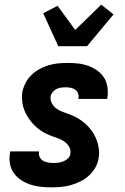

<svg xmlns="http://www.w3.org/2000/svg" viewBox="-20 -799 540 827"><path d="M202 8Q178 8 155 5.5Q132 3 111 -4Q90 -11 71.5 -23Q53 -35 40 -53Q27 -71 23 -93.5Q19 -116 23 -140L24 -147H148V-145Q146 -133 151 -122.5Q156 -112 165.5 -106.5Q175 -101 187 -99Q199 -97 211 -97Q222 -97 232.5 -98.5Q243 -100 254 -104.5Q265 -109 273.5 -117.5Q282 -126 283 -137Q286 -153 278 -166.5Q270 -180 257.5 -189Q245 -198 230.5 -203Q216 -208 201.5 -213.5Q187 -219 173.5 -226Q160 -233 148 -242Q136 -251 125.5 -262Q115 -273 106.5 -285Q98 -297 91 -310.5Q84 -324 80 -339Q76 -354 75 -370Q74 -386 76 -402Q80 -422 90 -441.5Q100 -461 115.5 -476Q131 -491 150 -501.5Q169 -512 189.5 -518Q210 -524 230.5 -526Q251 -528 271 -528Q294 -528 316.5 -525.5Q339 -523 360 -515.5Q381 -508 398.5 -495.5Q416 -483 427.5 -465.5Q439 -448 442.5 -425.5Q446 -403 443 -380L441 -373H317L318 -375Q320 -386 316 -396.5Q312 -407 303.5 -413Q295 -419 284.5 -421Q274 -423 263 -423Q253 -423 242.5 -421.5Q232 -420 223 -415.5Q214 -411 207 -402.5Q200 -394 198 -384Q196 -368 203.5 -354Q211 -340 223.5 -331Q236 -322 250.5 -317Q265 -312 279.5 -306.5Q294 -301 307.5 -294Q321 -287 333 -278Q345 -269 355.5 -258.5Q366 -248 375 -235.5Q384 -223 390.5 -209.5Q397 -196 401 -181.5Q405 -167 406.5 -151Q408 -135 405 -119Q402 -98 391 -78Q380 -58 363.5 -43Q347 -28 327 -18Q307 -8 286 -2Q265 4 244 6Q223 8 202 8ZM231 -600 166 -742 228 -774 304 -670 416 -779 469 -737 355 -600Z"/></svg>

Font: Iosevka Extrabold Oblique
Style: Regular
Weight: 800
Italic angle: -9°
Monospace: yes
Designer: Belleve Invis
Foundry: Belleve Invis
Version: Version 32.5.0; ttfautohint (v1.8.4)